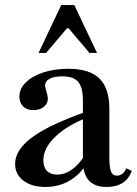

<svg xmlns="http://www.w3.org/2000/svg" viewBox="-20 -730 543 762"><path d="M403 12Q356 12 332.5 -14Q309 -40 309 -94V-332Q309 -383 290.5 -405Q272 -427 227 -427Q195 -427 177 -417.5Q159 -408 159 -390Q159 -386 160.5 -380.5Q162 -375 164 -368Q170 -348 170 -339Q170 -319 154 -306Q138 -293 112 -293Q87 -293 72 -307.5Q57 -322 57 -347Q57 -378 82.5 -403Q108 -428 152 -442.5Q196 -457 252 -457Q335 -457 374.5 -418.5Q414 -380 414 -298V-106Q414 -65 420.5 -49Q427 -33 444 -33Q457 -33 466.5 -41Q476 -49 481 -62L503 -52Q480 12 403 12ZM160 12Q106 12 73 -13Q40 -38 40 -79Q40 -119 74 -155.5Q108 -192 179 -228Q210 -243 250 -259.5Q290 -276 332 -290L333 -266Q248 -234 200 -188Q152 -142 152 -94Q152 -66 166.5 -51.5Q181 -37 207 -37Q233 -37 257.5 -52Q282 -67 302 -93Q322 -119 331 -150L337 -105Q311 -49 265 -18.5Q219 12 160 12ZM133 -520 223 -710H275L365 -520H335L252 -618H246L163 -520Z"/></svg>

Font: Baskervville SemiBold
Style: Regular
Weight: 600
Version: Version 1.100